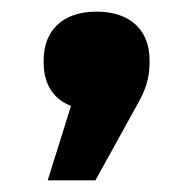

<svg xmlns="http://www.w3.org/2000/svg" viewBox="-20 -181 332 330"><path d="M55 -77V-74C55 -37 71 -11 102 1L62 129H144L218 -5C235 -35 237 -56 237 -75V-78C237 -129 204 -161 146 -161C87 -161 55 -128 55 -77Z"/></svg>

Font: LT Wave Alt Black
Style: Regular
Weight: 900
Designer: Daniel Lyons
Version: Version 2.5 (Glyphs App)